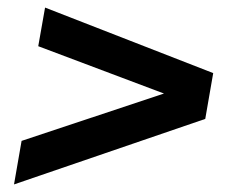

<svg xmlns="http://www.w3.org/2000/svg" viewBox="-20 -598 601 507"><path d="M522 -284 17 -111 37 -226 413 -351 81 -476 99 -578 543 -405Z"/></svg>

Font: Open Sauce One SemiBold Italic
Style: Regular
Weight: 600
Italic angle: -10°
Designer: Alfredo Marco Pradil
Foundry: Creative Sauce Fz LLC
Version: Version 1.477